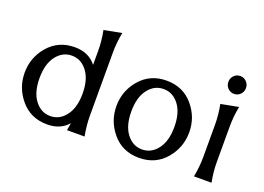

<svg xmlns="http://www.w3.org/2000/svg" viewBox="-108 -1020 1793 1302"><g transform="rotate(20 789.0 -368.5)"><path d="M423.8 -426.8Q379.4 -486.3 311.5 -486.3Q243.7 -486.3 199.2 -426.8Q156.2 -369.1 156.2 -268.6Q156.2 -168 199.2 -110.4Q243.7 -50.8 311.5 -50.8Q379.4 -50.8 423.8 -110.4Q466.8 -168 466.8 -268.6Q466.8 -369.1 423.8 -426.8ZM579.1 0H452.1Q457.5 -26.9 460.9 -53.2Q406.2 9.8 311.5 9.8Q191.4 9.8 119.1 -76.7Q48.8 -160.6 48.8 -268.6Q48.8 -377.9 119.1 -460.4Q192.9 -546.9 311.5 -546.9Q411.6 -546.9 466.8 -476.6V-576.2Q466.8 -649.4 452.1 -722.7L579.1 -747.1Q564.5 -673.8 564.5 -600.6V-146.5Q564.5 -73.2 579.1 0Z M1085.9 -426.8Q1041.5 -486.3 973.6 -486.3Q905.8 -486.3 861.3 -426.8Q818.4 -369.1 818.4 -268.6Q818.4 -168 861.3 -110.4Q905.8 -50.8 973.6 -50.8Q1041.5 -50.8 1085.9 -110.4Q1128.9 -168 1128.9 -268.6Q1128.9 -369.1 1085.9 -426.8ZM973.6 9.8Q853.5 9.8 781.2 -76.7Q710.9 -160.6 710.9 -268.6Q710.9 -377.9 781.2 -460.4Q855 -546.9 973.6 -546.9Q1093.3 -546.9 1166 -460.4Q1236.3 -377 1236.3 -268.6Q1235.8 -159.2 1166 -76.7Q1092.8 9.8 973.6 9.8Z M1368.2 0Q1382.8 -73.2 1382.8 -146.5V-376Q1382.8 -449.2 1368.2 -522.5L1495.1 -546.9Q1480.5 -473.6 1480.5 -400.4V-146.5Q1480.5 -73.2 1495.1 0ZM1386.7 -637Q1368.2 -655.8 1368.2 -682.6Q1368.2 -709.5 1386.7 -728.3Q1405.3 -747.1 1431.6 -747.1Q1458 -747.1 1476.6 -728.3Q1495.1 -709.5 1495.1 -682.6Q1495.1 -655.8 1476.6 -637Q1458 -618.2 1431.6 -618.2Q1405.3 -618.2 1386.7 -637Z"/></g></svg>

Font: Classica
Style: Book
Weight: 400
Version: Version 1.001